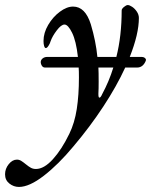

<svg xmlns="http://www.w3.org/2000/svg" viewBox="-110 -449 597 759"><path d="M467 -212 466 -208Q455 -182 432 -182H385Q351 -108 298.5 -28Q246 52 180 130Q121 201 63.5 245.5Q6 290 -35 290Q-56 290 -73 276.5Q-90 263 -90 240Q-90 218 -75.5 200Q-61 182 -43 182Q-34 182 -26 187Q-18 192 -7 201Q4 210 12.5 214.5Q21 219 32 219Q64 219 99 180.5Q134 142 164 80Q185 37 193.5 -18Q202 -73 202 -143Q202 -170 201 -182H68Q60 -182 55.5 -189Q51 -196 51 -203Q51 -212 58.5 -218Q66 -224 77 -224H198Q191 -287 175 -319.5Q159 -352 145 -352Q132 -352 114.5 -329Q97 -306 90 -286Q88 -278 82 -268.5Q76 -259 71 -259Q67 -259 64.5 -267Q62 -275 62 -287Q62 -319 80.5 -350.5Q99 -382 126.5 -402.5Q154 -423 179 -423Q227 -423 249 -353Q269 -286 275 -224H350Q371 -307 371 -408Q371 -414 380 -421.5Q389 -429 395 -429Q402 -429 412.5 -422Q423 -415 431 -403Q439 -391 439 -378Q439 -315 403 -224H450Q457 -224 462 -220.5Q467 -217 467 -212ZM338 -182H279Q280 -165 280 -126Q280 -96 279 -80V-76Q279 -63 283 -63Q288 -63 294 -77Q321 -127 338 -182Z"/></svg>

Font: EB Garamond Medium
Style: Italic
Weight: 500
Italic angle: -17.2°
Designer: Georg Duffner and Octavio Pardo
Foundry: Georg Duffner
Version: Version 1.000